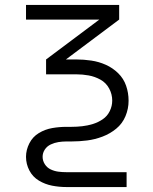

<svg xmlns="http://www.w3.org/2000/svg" viewBox="-20 -550 616 775"><path d="M248 205H491V145H248Q232 145 216 143Q200 141 185 134Q170 127 161 113Q152 99 152 83Q152 67 161 53.5Q170 40 185 33Q200 26 216 23.5Q232 21 248 21H268Q300 21 331.5 17Q363 13 393.5 1.5Q424 -10 449 -30.5Q474 -51 486.5 -81Q499 -111 499 -143V-144H466H499Q499 -175 489 -204Q479 -233 457 -254.5Q435 -276 407 -288.5Q379 -301 348.5 -305.5Q318 -310 288 -310H246L461 -471V-530H85V-471H381L166 -310V-250H288Q313 -250 338 -245.5Q363 -241 385.5 -228.5Q408 -216 420.5 -193Q433 -170 433 -144Q433 -122 423 -101.5Q413 -81 394.5 -68.5Q376 -56 355 -49.5Q334 -43 312 -40.5Q290 -38 268 -38H248Q219 -38 190.5 -33Q162 -28 137 -13Q112 2 98.5 28.5Q85 55 85 83Q85 112 98.5 138Q112 164 137 179Q162 194 190.5 199.5Q219 205 248 205Z"/></svg>

Font: Iosevka Sparkle Light
Style: Regular
Weight: 300
Designer: Belleve Invis
Foundry: Belleve Invis
Version: Version 4.5.0; ttfautohint (v1.8.3)